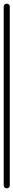

<svg xmlns="http://www.w3.org/2000/svg" viewBox="-20 -1020 73 1040"><path d="M0 -17H33V-984H0ZM17 -33Q9 -33 4.5 -28.5Q0 -24 0 -17Q0 -9 4.5 -4.5Q9 0 17 0Q24 0 28.5 -4.5Q33 -9 33 -17Q33 -24 28.5 -28.5Q24 -33 17 -33ZM17 -1000Q9 -1000 4.5 -995.5Q0 -991 0 -984Q0 -976 4.5 -971.5Q9 -967 17 -967Q24 -967 28.5 -971.5Q33 -976 33 -984Q33 -991 28.5 -995.5Q24 -1000 17 -1000Z"/></svg>

Font: Wavefont Light
Style: Regular
Weight: 300
Version: Version 3.004;gftools[0.9.33]